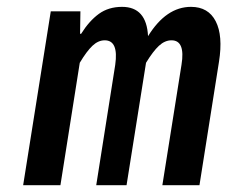

<svg xmlns="http://www.w3.org/2000/svg" viewBox="-20 -543 666 563"><path d="M47.9 0 128.9 -509.8H215.8L214.8 -443.8H217.8Q241.7 -481.9 270 -502.4Q298.3 -522.9 337.9 -522.9Q409.7 -522.9 414.1 -437Q467.3 -522.9 540 -522.9Q590.8 -522.9 612.5 -480.7Q634.3 -438.5 622.1 -361.8L564.9 0H456.1L512.2 -353Q523.9 -424.8 482.9 -424.8Q463.4 -424.8 446 -408.7Q428.7 -392.6 408.2 -358.9L351.1 0H262.2L317.9 -353Q328.1 -424.8 287.1 -424.8Q268.1 -424.8 251.2 -408.9Q234.4 -393.1 213.9 -358.9L157.2 0Z"/></svg>

Font: Office Code Pro Medium Italic
Style: Regular
Weight: 500
Italic angle: -9°
Designer: Nathan Rutzky & Paul D. Hunt
Foundry: Adobe Systems Incorporated
Version: Version 1.004;PS 001.004;hotconv 1.0.70;makeotf.lib2.5.58329